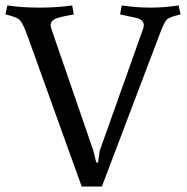

<svg xmlns="http://www.w3.org/2000/svg" viewBox="-22 -678 685 705"><path d="M506 -585Q506 -605 480 -612L419 -625L425 -658Q480 -650 530.5 -650Q581 -650 634 -658L641 -625Q600 -616 590 -605.5Q580 -595 563 -549L352 7H278L78 -549Q62 -593 50.5 -604.5Q39 -616 -2 -625L5 -658Q58 -650 122.5 -650Q187 -650 243 -658L249 -625Q212 -619 188 -611.5Q164 -604 164 -585Q164 -578 167 -571L321 -124L331 -83L338 -80L344 -124L503 -571Q506 -579 506 -585Z"/></svg>

Font: Buenard
Style: Regular
Weight: 400
Designer: Gustavo Ibarra
Foundry: FontFuror
Version: Version 1.001 2011